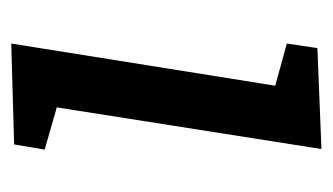

<svg xmlns="http://www.w3.org/2000/svg" viewBox="-142 -432 578 333"><g transform="rotate(90 146.5 -265.0)"><path d="M55 4 136 -503 171 -442 55 -474 63 -527 238 -534 158 -26 124 -87 239 -54 230 -1Z"/></g></svg>

Font: Bitter Thin Medium
Style: Italic
Weight: 500
Italic angle: -9°
Version: Version 3.021